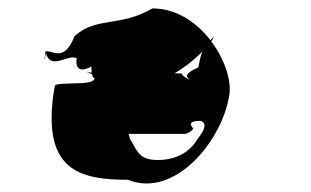

<svg xmlns="http://www.w3.org/2000/svg" viewBox="-20 -480 738 456"><path d="M110 -275 107 -257C82 -77 167 -53 284 -53C394 -8 509 -145 525 -257C534 -324 458 -460 342 -460C265 -415 208 -441 157 -394C132 -331 106 -361 88 -358C82 -313 89 -354 89 -354C100 -312 142 -352 162 -342C156 -297 197 -322 197 -322C198 -273 214 -306 214 -300C208 -255 217 -300 217 -300C211 -262 248 -254 295 -260C360 -282 417 -314 457 -354C492 -389 498 -408 467 -370C456 -354 454 -332 451 -320C415 -304 421 -296 436 -288C441 -287 412 -297 412 -305C417 -307 183 -308 183 -308C187 -308 192 -307 198 -304C214 -290 201 -282 156 -282C112 -281 111 -279 110 -275ZM449 -150C433 -121 400 -100 355 -100C316 -100 308 -115 293 -143C284 -154 289 -168 275 -173C269 -173 281 -162 273 -162H419C423 -162 435 -167 439 -175C428 -186 432 -193 456 -193C472 -189 467 -171 449 -150Z"/></svg>

Font: Hussar Przerywany
Style: Obl
Weight: 400
Foundry: Cannot Into Space Fonts
Version: Version 0.982